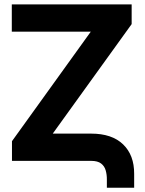

<svg xmlns="http://www.w3.org/2000/svg" viewBox="-20 -739 664 882"><path d="M34.2 -593.6V-718.8H584.8V-628.3L222.3 -125.2H398.8Q494.2 -125.2 545.5 -75.8Q596.7 -26.4 596.3 59.8V123.4H470.9V86.5Q471.2 63.9 465.6 44Q460.1 24.1 444.4 12.1Q428.8 0 398.8 0H35V-90.4L397.1 -593.6Z"/></svg>

Font: Inter Display V
Style: Regular
Weight: 400
Designer: Rasmus Andersson
Foundry: rsms
Version: Version 3.015;git-src